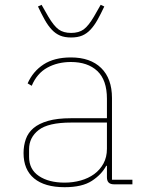

<svg xmlns="http://www.w3.org/2000/svg" viewBox="-20 -767 640 799"><path d="M454 0Q425 0 425 -29V-77H422Q403 -41 362.5 -14.5Q322 12 249 12Q166 12 122 -24.5Q78 -61 78 -130Q78 -161 87.5 -188Q97 -215 119.5 -234Q142 -253 180 -264Q218 -275 275 -275H425V-356Q425 -434 385 -471.5Q345 -509 275 -509Q220 -509 177 -485.5Q134 -462 112 -410L95 -420Q117 -470 161.5 -499Q206 -528 275 -528Q356 -528 401 -484Q446 -440 446 -359V-19H531V0ZM249 -7Q284 -7 316 -16Q348 -25 372 -42.5Q396 -60 410.5 -86.5Q425 -113 425 -148V-257H276Q181 -257 141 -226Q101 -195 101 -146V-114Q101 -62 142 -34.5Q183 -7 249 -7ZM276 -611Q249 -611 230 -619Q211 -627 195.5 -643.5Q180 -660 166.5 -684Q153 -708 138 -740L153 -747L181 -698Q204 -659 224 -644.5Q244 -630 276 -630Q308 -630 328 -644.5Q348 -659 371 -698L399 -747L414 -740Q399 -708 385.5 -684Q372 -660 356.5 -643.5Q341 -627 322 -619Q303 -611 276 -611Z"/></svg>

Font: IBM Plex Mono Thin
Style: Regular
Weight: 100
Monospace: yes
Designer: Mike Abbink, Paul van der Laan, Pieter van Rosmalen
Foundry: Bold Monday
Version: Version 2.3